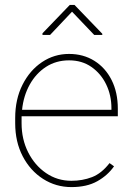

<svg xmlns="http://www.w3.org/2000/svg" viewBox="-20 -760 544 790"><path d="M273.9 9.8Q210 9.8 157.2 -23.9Q104.5 -57.6 73.5 -116.9Q42.5 -176.3 42.5 -252.9V-274.4Q42.5 -351.6 72.5 -411.1Q102.5 -470.7 152.8 -504.4Q203.1 -538.1 264.2 -538.1Q322.8 -538.1 368.2 -509.8Q413.6 -481.4 439.2 -430.7Q464.8 -379.9 464.8 -312.5V-281.7H68.8Q68.8 -278.3 68.8 -274.4V-252.9Q68.8 -187 95.9 -133.3Q123 -79.6 169.4 -47.9Q215.8 -16.1 273.9 -16.1Q319.3 -16.1 358.6 -31.2Q397.9 -46.4 430.7 -88.9L449.2 -75.7Q422.9 -38.1 380.1 -14.2Q337.4 9.8 273.9 9.8ZM264.2 -511.7Q210.9 -511.7 169.4 -484.9Q127.9 -458 102.3 -411.9Q76.7 -365.7 70.8 -308.1H438.5V-314.5Q438.5 -367.7 417 -412.4Q395.5 -457 356.4 -484.4Q317.4 -511.7 264.2 -511.7ZM286.6 -739.7 400.9 -621.1V-616.2H367.7L276.4 -711.9L186 -616.2H154.8V-623L267.1 -739.7Z"/></svg>

Font: Vazirmatn FD Thin
Style: Regular
Weight: 100
Designer: Saber Rastikerdar
Foundry: Saber Rastikerdar
Version: Version 33.003